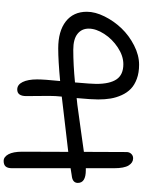

<svg xmlns="http://www.w3.org/2000/svg" viewBox="119 -914 805 1084"><g transform="rotate(-90 522.0 -372.5)"><path d="M169.9 -23.9Q145 -23.9 129.4 -49.3Q113.8 -74.7 113.8 -130.9V-291H103Q30.8 -291 30.8 -335.9Q30.8 -362.8 63 -369.1Q69.8 -370.1 77.9 -371.3Q85.9 -372.6 96.7 -374.3Q107.4 -376 113.8 -377V-708Q113.8 -732.4 123.8 -743.7Q133.8 -754.9 154.8 -754.9Q177.7 -754.9 192.4 -728Q207 -701.2 207 -649.9Q207 -473.1 206.1 -390.1Q382.8 -411.6 443.8 -418Q505.9 -425.3 518.1 -426.8Q522 -462.4 522 -498Q522 -522.9 521.5 -566.7Q521 -610.4 521 -627Q521 -678.2 558.1 -678.2Q585.4 -678.2 600.3 -647.9Q615.2 -617.7 615.2 -565.9Q615.2 -526.9 606 -436Q721.2 -446.8 790 -446.8Q887.7 -446.8 942.4 -404.1Q997.1 -361.3 997.1 -285.2Q997.1 -238.3 970.9 -185.5Q944.8 -132.8 903.8 -89.8Q862.8 -46.9 807.4 -18.6Q752 9.8 698.2 9.8Q653.3 9.8 618.7 -2.9Q584 -15.6 562.3 -36.6Q540.5 -57.6 526.6 -88.1Q512.7 -118.7 507.3 -150.9Q502 -183.1 502 -221.2Q502 -258.8 509.8 -342.8Q503.9 -342.3 491.9 -340.8Q480 -339.4 473.1 -338.9Q416 -331.5 318.4 -317.6Q220.7 -303.7 206.1 -301.8Q205.1 -211.9 205.1 -61Q205.1 -45.4 195.1 -34.7Q185.1 -23.9 169.9 -23.9ZM589.8 -231.9Q589.8 -154.8 616 -116.9Q642.1 -79.1 701.2 -79.1Q748 -79.1 795.4 -110.4Q842.8 -141.6 872.3 -187.5Q901.9 -233.4 901.9 -274.9Q901.9 -314.5 872.1 -338.1Q842.3 -361.8 782.2 -361.8Q697.8 -361.8 598.1 -352.1Q589.8 -258.8 589.8 -231.9Z"/></g></svg>

Font: Shantell Sans Irregular
Style: Regular
Weight: 400
Designer: Stephen Nixon, Anya Danilova, Shantell Martin
Foundry: Arrow Type
Version: Version 1.006;[9816181b4]